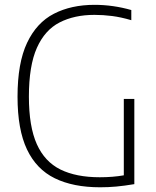

<svg xmlns="http://www.w3.org/2000/svg" viewBox="-20 -769 647 794"><path d="M394 5.5Q282.5 5.5 206.5 -31.8Q130.5 -69 91.5 -151.2Q52.5 -233.5 52.5 -369Q52.5 -508.5 92 -592Q131.5 -675.5 203 -712.2Q274.5 -749 371 -749Q447.5 -749 523 -727.5V-685.5Q480.5 -698 443.5 -702.8Q406.5 -707.5 370.5 -707.5Q287.5 -707.5 226.5 -676.2Q165.5 -645 132.5 -571Q99.5 -497 99.5 -369.5Q99.5 -246 132.2 -173Q165 -100 230 -68Q295 -36 392.5 -36Q447 -36 492 -44V-360H535.5V-7.5Q493.5 -0.5 460.8 2.5Q428 5.5 394 5.5Z"/></svg>

Font: Encode Sans SmCnd XLt
Style: Regular
Weight: 200
Width: 4
Designer: Multiple Designers
Foundry: Impallari Type
Version: Version 3.002; ttfautohint (v1.8.3) -l 8 -r 50 -G 200 -x 14 